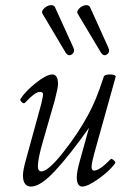

<svg xmlns="http://www.w3.org/2000/svg" viewBox="-20 -701 478 735"><path d="M231 -500 143.1 -647.9Q137.2 -656.7 147.7 -667.7Q158.2 -678.7 171.1 -680.9Q184.1 -683.1 189.9 -674.8L261.2 -518.1Q268.1 -501.5 254.6 -492.7Q241.2 -483.9 231 -500ZM366.2 -500 277.8 -647.9Q272 -656.7 282.5 -667.7Q293 -678.7 305.7 -680.9Q318.4 -683.1 324.2 -674.8L395 -518.1Q402.3 -501.5 389.4 -492.7Q376.5 -483.9 366.2 -500ZM99.1 13.2Q67.9 13.2 67.9 -29.8Q67.9 -48.8 78.1 -85L138.2 -304.2Q146 -336.9 144.5 -342.3Q143.1 -349.1 131.8 -349.1Q114.3 -349.1 77.1 -309.1Q71.8 -302.2 63.7 -309.6Q55.7 -316.9 58.1 -321.8Q77.6 -352.1 117.9 -384Q158.2 -416 180.2 -416Q202.1 -416 202.1 -378.9Q202.1 -365.7 189.9 -317.9L145 -162.1Q125 -93.3 125 -64.9Q125 -44.9 138.2 -44.9Q164.6 -44.9 222.4 -118.4Q280.3 -191.9 317.9 -262.2Q347.2 -314.5 376 -403.8Q377.9 -416 398.9 -416Q422.9 -416 422.9 -407.2L341.8 -117.2Q331.1 -78.6 330.6 -63.5Q330.1 -48.3 339.8 -47.9Q361.3 -47.9 403.8 -91.8Q405.3 -94.2 410.4 -91.3Q415.5 -88.4 419.2 -83.7Q422.9 -79.1 420.9 -76.2Q400.9 -47.9 358.4 -17.3Q315.9 13.2 294.9 13.2Q273.9 13.2 273.9 -22.9Q273.9 -43.9 286.1 -86.9L320.8 -211.9Q247.1 -107.4 190.9 -47.1Q134.8 13.2 99.1 13.2Z"/></svg>

Font: Junicode SmCond Light
Style: Italic
Weight: 300
Width: 4
Italic angle: -11°
Designer: Peter S. Baker
Version: Version 2.206